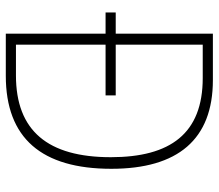

<svg xmlns="http://www.w3.org/2000/svg" viewBox="-66 -688 754 662"><g transform="rotate(90 311.0 -357.0)"><path d="M256 -714H96V-379H23V-344H96V0H241C457 0 562 -124 562 -364C562 -593 461 -714 256 -714ZM249 -679C440 -679 522 -568 522 -362C522 -145 431 -35 240 -35H134V-344H309V-379H134V-679Z"/></g></svg>

Font: Noto Sans Devanagari UI SemiCondensed ExtraLight
Style: Regular
Weight: 200
Width: 4
Designer: Jelle Bosma - Monotype Design Team
Foundry: Monotype Imaging Inc.
Version: Version 2.004